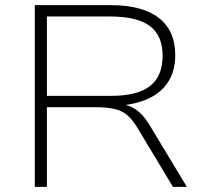

<svg xmlns="http://www.w3.org/2000/svg" viewBox="-20 -725 792 745"><path d="M115 0V-705H411Q532 -705 596 -655.5Q660 -606 660 -511Q660 -451 633 -408Q606 -365 554 -341.5Q502 -318 428 -314L437 -322L444 -321Q480 -319 507.5 -300Q535 -281 559 -242L705 0H651L515 -226Q495 -260 474 -278Q453 -296 423.5 -302.5Q394 -309 349 -309H162V0ZM162 -353H410Q514 -353 562.5 -391.5Q611 -430 611 -509Q611 -587 561.5 -624Q512 -661 407 -661H162Z"/></svg>

Font: Nunito Sans 10pt SemiExpanded ExtraLight
Style: Regular
Weight: 250
Width: 6
Designer: Vernon Adams
Foundry: Vernon Adams
Version: Version 3.101;gftools[0.9.27]